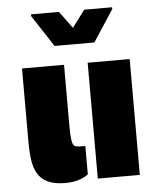

<svg xmlns="http://www.w3.org/2000/svg" viewBox="-53 -789 692 842"><g transform="rotate(-5 293.0 -368.0)"><path d="M79 -48Q65 -72 60 -106.5Q55 -141 55 -191V-510H240V-269Q240 -216 241 -199Q243 -174 247 -163Q251 -152 260 -149.5Q269 -147 292 -147H302V-22Q263 7 200 7Q110 7 79 -48ZM344 -510H529V0H344ZM115 -735V-743H238L293 -668L349 -743H472V-735L381 -596H206Z"/></g></svg>

Font: Saira Stencil One
Style: Regular
Weight: 400
Designer: Hector Gatti with collaboration of the Omnibus-Type team
Foundry: Omnibus-Type
Version: Version 1.004